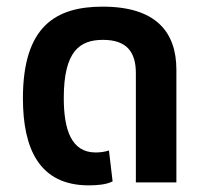

<svg xmlns="http://www.w3.org/2000/svg" viewBox="-20 -549 620 578"><path d="M247 9C271 9 300 7 319 -3L308 -96C296 -92 282 -90 268 -90C195 -90 172 -158 172 -254C172 -395 220 -429 290 -429C361 -429 389 -393 389 -329V0H511V-339C511 -454 448 -529 289 -529C148 -529 49 -470 49 -253C49 -102 98 9 247 9Z"/></svg>

Font: Noto Sans Thai UI SemiCondensed Semi
Style: Regular
Weight: 600
Width: 4
Designer: Monotype Design Team
Foundry: Monotype Imaging Inc.
Version: Version 1.901